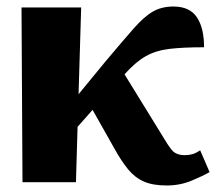

<svg xmlns="http://www.w3.org/2000/svg" viewBox="-20 -559 663 589"><path d="M49 0 46 -536H229L221 -270L304 -371Q357 -434 389.5 -471Q422 -508 449 -523.5Q476 -539 512 -539Q562 -539 584 -506Q606 -473 606 -414Q541 -414 499.5 -409Q458 -404 427 -386.5Q396 -369 362 -331L479 -141Q494 -115 507 -99Q520 -83 547 -83Q559 -83 570 -86Q581 -89 594 -98L623 -31Q602 -19 567 -4.5Q532 10 491 10Q449 10 421.5 -2Q394 -14 373 -39.5Q352 -65 330 -105L264 -222L218 -170L213 0Z"/></svg>

Font: Noto Serif ExtraBold
Style: Regular
Weight: 800
Designer: Monotype Design Team
Foundry: Monotype Imaging Inc.
Version: Version 2.014